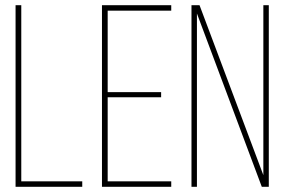

<svg xmlns="http://www.w3.org/2000/svg" viewBox="-20 -720 1096 740"><path d="M297 0H40V-700H62V-21H297Z M395 -365H601V-345H395V-21H640V0H373V-700H640V-679H395Z M739 -668V0H718V-700H749L995 -45V-700H1016V0H989Z"/></svg>

Font: TypoPRO Bebas Neue
Style: Regular
Weight: 300
Designer: Ryoichi Tsunekawa
Foundry: Ryoichi Tsunekawa
Version: Version 001.003